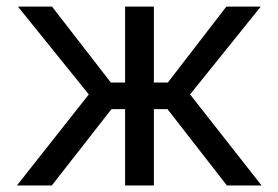

<svg xmlns="http://www.w3.org/2000/svg" viewBox="-20 -566 850 586"><path d="M31.7 0 251 -277.8 34.7 -545.9H138.7L318.4 -314H361.8V-545.9H449.7V-314H492.2L670.9 -545.9H775.9L560.1 -277.8L778.3 0H672.4L491.2 -232.9H449.7V0H361.8V-232.9H320.3L138.2 0Z"/></svg>

Font: Inter
Style: Regular
Weight: 400
Designer: Rasmus Andersson
Foundry: rsms
Version: Version 4.001;git-9221beed3